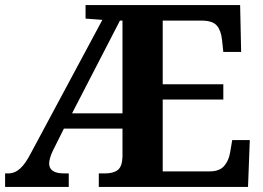

<svg xmlns="http://www.w3.org/2000/svg" viewBox="-20 -734 1033 754"><path d="M0 0V-53H12Q38 -53 59 -72Q80 -91 101 -132L382 -656L316 -661V-714H923L927 -530H857L852 -577Q848 -614 832 -633Q816 -652 776 -653H619V-403H857V-343H619V-61H804Q842 -61 860.5 -82.5Q879 -104 884 -137L892 -184H961L954 0H368V-53H393Q425 -53 442.5 -66.5Q460 -80 461 -119V-229H231L189 -145Q181 -129 177 -115Q173 -101 173 -92Q173 -53 232 -53H250V0ZM263 -289H461V-653H451Z"/></svg>

Font: Noto Serif
Style: Bold
Weight: 700
Designer: Monotype Design Team
Foundry: Monotype Imaging Inc.
Version: Version 2.014